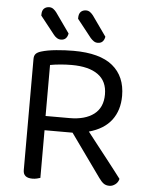

<svg xmlns="http://www.w3.org/2000/svg" viewBox="-56 -862 702 915"><g transform="rotate(5 294.5 -404.5)"><path d="M171 -2Q165 0 155 2.5Q145 5 133 5Q89 5 89 -32V-564Q89 -580 97 -588.5Q105 -597 122 -602Q151 -611 193.5 -615Q236 -619 276 -619Q402 -619 463.5 -568.5Q525 -518 525 -425Q525 -356 489.5 -309Q454 -262 382 -242Q407 -210 432 -178Q457 -146 479.5 -117.5Q502 -89 519.5 -66Q537 -43 547 -30Q543 -13 529.5 -3Q516 7 502 7Q485 7 474 -1Q463 -9 451 -26L305 -230H171ZM285 -298Q359 -298 401 -330Q443 -362 443 -425Q443 -488 399 -519.5Q355 -551 273 -551Q246 -551 218.5 -548.5Q191 -546 170 -542V-298ZM108 -773V-777Q108 -798 118 -807Q128 -816 143 -816Q154 -816 162.5 -809.5Q171 -803 177 -795L245 -699Q239 -667 211 -667Q200 -667 191 -673Q182 -679 176 -687ZM284 -773V-777Q284 -797 293.5 -806.5Q303 -816 319 -816Q330 -816 338.5 -809.5Q347 -803 353 -795L421 -699Q415 -667 387 -667Q376 -667 367.5 -673Q359 -679 352 -687Z"/></g></svg>

Font: Baloo Bhai 2
Style: Regular
Weight: 400
Designer: Supriya Tembe, Noopur Datye and Ek Type
Foundry: Ek Type
Version: Version 1.640;PS 1.000;hotconv 16.6.51;makeotf.lib2.5.65220;